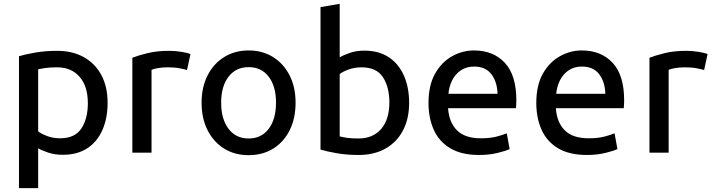

<svg xmlns="http://www.w3.org/2000/svg" viewBox="-20 -796 3720 1001"><path d="M79 185V-503Q113 -513 164.5 -522Q216 -531 278 -531Q358 -531 417 -498Q476 -465 508.5 -404.5Q541 -344 541 -260Q541 -180 514 -118.5Q487 -57 435 -23Q383 11 308 11Q266 11 232.5 0Q199 -11 179 -23V185ZM293 -75Q371 -75 404.5 -126.5Q438 -178 438 -258Q438 -346 395 -395.5Q352 -445 277 -445Q241 -445 216.5 -441.5Q192 -438 179 -435V-111Q194 -99 225 -87Q256 -75 293 -75Z M670 0V-495Q701 -507 749.5 -519Q798 -531 863 -531Q891 -531 924 -526Q957 -521 973 -514L955 -431Q942 -435 916.5 -440Q891 -445 855 -445Q824 -445 801 -440.5Q778 -436 770 -432V0Z M1276 13Q1204 13 1149 -21Q1094 -55 1062.5 -116.5Q1031 -178 1031 -261Q1031 -342 1062.5 -403.5Q1094 -465 1149.5 -499Q1205 -533 1276 -533Q1348 -533 1403 -499Q1458 -465 1489.5 -403.5Q1521 -342 1521 -261Q1521 -178 1490 -116.5Q1459 -55 1404 -21Q1349 13 1276 13ZM1276 -74Q1343 -74 1381 -124.5Q1419 -175 1419 -261Q1419 -346 1381 -396Q1343 -446 1276 -446Q1210 -446 1171.5 -396Q1133 -346 1133 -261Q1133 -175 1171.5 -124.5Q1210 -74 1276 -74Z M1850 12Q1788 12 1736.5 3Q1685 -6 1651 -16V-759L1751 -776V-497Q1771 -509 1804.5 -520.5Q1838 -532 1880 -532Q1955 -532 2007 -497.5Q2059 -463 2086 -401.5Q2113 -340 2113 -260Q2113 -176 2080.5 -115Q2048 -54 1989 -21Q1930 12 1850 12ZM1849 -74Q1924 -74 1967 -123.5Q2010 -173 2010 -262Q2010 -342 1976.5 -393.5Q1943 -445 1865 -445Q1828 -445 1797 -433.5Q1766 -422 1751 -410V-85Q1764 -81 1788.5 -77.5Q1813 -74 1849 -74Z M2478 12Q2386 12 2327.5 -23Q2269 -58 2241.5 -119.5Q2214 -181 2214 -259Q2214 -351 2248 -411.5Q2282 -472 2336.5 -502.5Q2391 -533 2451 -533Q2552 -533 2612 -468.5Q2672 -404 2672 -273Q2672 -264 2671.5 -252.5Q2671 -241 2670 -232H2316Q2321 -158 2362.5 -116.5Q2404 -75 2487 -75Q2535 -75 2569.5 -84Q2604 -93 2622 -101L2637 -19Q2620 -10 2575.5 1Q2531 12 2478 12ZM2318 -307H2574Q2572 -370 2541.5 -409.5Q2511 -449 2452 -449Q2411 -449 2382 -429Q2353 -409 2337 -376.5Q2321 -344 2318 -307Z M3040 12Q2948 12 2889.5 -23Q2831 -58 2803.5 -119.5Q2776 -181 2776 -259Q2776 -351 2810 -411.5Q2844 -472 2898.5 -502.5Q2953 -533 3013 -533Q3114 -533 3174 -468.5Q3234 -404 3234 -273Q3234 -264 3233.5 -252.5Q3233 -241 3232 -232H2878Q2883 -158 2924.5 -116.5Q2966 -75 3049 -75Q3097 -75 3131.5 -84Q3166 -93 3184 -101L3199 -19Q3182 -10 3137.5 1Q3093 12 3040 12ZM2880 -307H3136Q3134 -370 3103.5 -409.5Q3073 -449 3014 -449Q2973 -449 2944 -429Q2915 -409 2899 -376.5Q2883 -344 2880 -307Z M3366 0V-495Q3397 -507 3445.5 -519Q3494 -531 3559 -531Q3587 -531 3620 -526Q3653 -521 3669 -514L3651 -431Q3638 -435 3612.5 -440Q3587 -445 3551 -445Q3520 -445 3497 -440.5Q3474 -436 3466 -432V0Z"/></svg>

Font: Ubuntu Sans Medium
Style: Regular
Weight: 500
Designer: Dalton Maag Ltd
Foundry: Dalton Maag Ltd
Version: Version 1.006; ttfautohint (v1.8.4.7-5d5b)